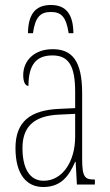

<svg xmlns="http://www.w3.org/2000/svg" viewBox="-20 -739 440 769"><path d="M92 -606H112C121 -670 141 -691 184 -691C225 -691 245 -672 255 -606H274C273 -679 247 -719 184 -719C120 -719 93 -680 92 -606ZM153 10C224 10 256 -33 281 -91H283L288 0H360V-20H358C320 -20 309 -29 309 -103V-366C309 -495 269 -542 191 -542C117 -542 73 -496 73 -438C73 -411 81 -395 94 -395C94 -482 127 -517 190 -517C254 -517 281 -477 281 -371V-306L218 -303C99 -298 42 -250 42 -146C42 -41 86 10 153 10ZM155 -15C96 -15 70 -69 70 -146C70 -228 112 -276 219 -280L281 -283V-191C281 -92 230 -15 155 -15Z"/></svg>

Font: Noto Serif ExtraCondensed Thin
Style: Regular
Weight: 100
Width: 2
Designer: Monotype Design Team
Foundry: Monotype Imaging Inc.
Version: Version 2.013